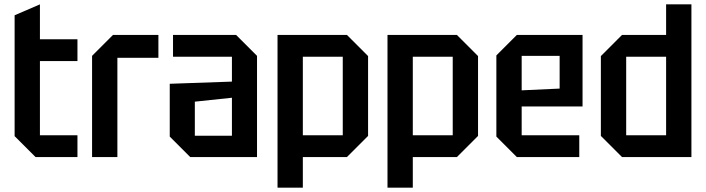

<svg xmlns="http://www.w3.org/2000/svg" viewBox="-20 -720 3236 880"><path d="M47 -650 163 -700V-540H335V-440H163V-100H335V0H143L47 -96Z M402 0V-464L498 -560H706V-455H518V0Z M758 -94V-336L1043 -346V-460H773V-560H1062L1158 -464V0H852ZM873 -254V-98H1043V-272Z M1252 140V-560H1570L1667 -463V-97L1570 0H1368V140ZM1551 -460H1368V-100H1551Z M1756 140V-560H2074L2171 -463V-97L2074 0H1872V140ZM2055 -460H1872V-100H2055Z M2255 -94V-466L2349 -560H2650V-232H2371V-100H2635V0H2349ZM2371 -306 2545 -314V-464H2371Z M3149 -700V0H2831L2734 -97V-463L2831 -560H3033V-700ZM2850 -100H3033V-460H2850Z"/></svg>

Font: Tektur SemiCondensed Medium
Style: Regular
Weight: 500
Width: 4
Designer: Adam Jagosz
Foundry: Adam Jagosz
Version: Version 1.005;gftools[0.9.30]